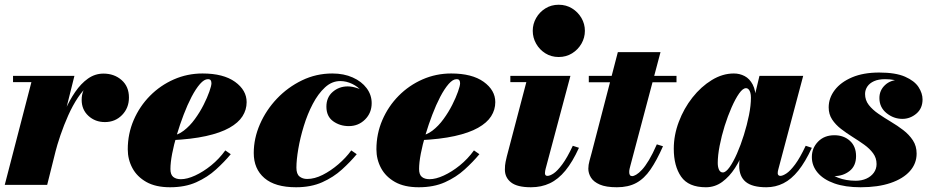

<svg xmlns="http://www.w3.org/2000/svg" viewBox="-20 -780 3932 810"><path d="M0 0 112.5 -433.5H35V-460H294L179 0ZM197 -133Q206.5 -175.5 220.5 -222Q234.5 -268.5 253.5 -312.2Q272.5 -356 297 -391.8Q321.5 -427.5 351.2 -448.5Q381 -469.5 416.5 -469.5Q462 -469.5 493 -442.2Q524 -415 524 -368.5Q524 -324.5 495 -294.8Q466 -265 422.5 -265Q381.5 -265 353 -291.2Q324.5 -317.5 324.5 -358.5Q324.5 -401 352.8 -426.8Q381 -452.5 424 -452.5Q467 -452.5 495 -431.2Q523 -410 523 -368.5L496.5 -369Q496.5 -406.5 474.2 -425.2Q452 -444 414 -444Q384.5 -444 358.2 -423.5Q332 -403 309.2 -369Q286.5 -335 268 -293.5Q249.5 -252 235.2 -210.2Q221 -168.5 212 -133Z M697.5 10Q637 10 597.5 -12.2Q558 -34.5 538.5 -71Q519 -107.5 519 -150Q519 -215.5 544 -273.5Q569 -331.5 612.8 -375.8Q656.5 -420 713.5 -445Q770.5 -470 834.5 -470Q922.5 -470 971.5 -434.8Q1020.5 -399.5 1020.5 -349Q1020.5 -317 1003 -289.5Q985.5 -262 947.8 -240.8Q910 -219.5 849.2 -206Q788.5 -192.5 701.5 -188.5V-207.5Q729.5 -209 755.2 -228.8Q781 -248.5 802.2 -277.8Q823.5 -307 839 -337.8Q854.5 -368.5 863.2 -393.5Q872 -418.5 872 -428.5Q872 -436.5 869 -441.2Q866 -446 857 -446Q841.5 -446 823.8 -425.8Q806 -405.5 788.2 -371.5Q770.5 -337.5 754.8 -296.2Q739 -255 726.2 -212.2Q713.5 -169.5 706.2 -131.5Q699 -93.5 699 -67Q699 -43 711 -33.5Q723 -24 743 -24Q769.5 -24 803.2 -39.5Q837 -55 870.8 -82.2Q904.5 -109.5 930.5 -145.5L953.5 -129.5Q926.5 -97 891 -64.8Q855.5 -32.5 808.2 -11.2Q761 10 697.5 10Z M1229 10Q1140.5 10 1095.5 -28.8Q1050.5 -67.5 1050.5 -134.5Q1050.5 -196 1076.5 -255.8Q1102.5 -315.5 1148.2 -363.8Q1194 -412 1254 -441Q1314 -470 1382 -470Q1430.5 -470 1468 -453.2Q1505.5 -436.5 1526.8 -408Q1548 -379.5 1548 -345Q1548 -303.5 1520 -275.8Q1492 -248 1451.5 -248Q1414 -248 1385.5 -268.5Q1357 -289 1357 -330Q1357 -369.5 1383.8 -392.5Q1410.5 -415.5 1447 -415.5Q1467 -415.5 1490.2 -407.2Q1513.5 -399 1530.2 -383.2Q1547 -367.5 1547 -345H1524.5Q1524.5 -372 1507.8 -393Q1491 -414 1466 -426Q1441 -438 1415.5 -438Q1380 -438 1351 -411.2Q1322 -384.5 1299.5 -341.5Q1277 -298.5 1261.8 -248.8Q1246.5 -199 1238.5 -152.2Q1230.5 -105.5 1230.5 -72.5Q1230.5 -46 1243.5 -35.5Q1256.5 -25 1276 -25Q1307 -25 1341.2 -42.2Q1375.5 -59.5 1407.5 -87Q1439.5 -114.5 1462 -145.5L1485 -129.5Q1458 -97 1422.5 -64.8Q1387 -32.5 1339.5 -11.2Q1292 10 1229 10Z M1746.5 10Q1686 10 1646.5 -12.2Q1607 -34.5 1587.5 -71Q1568 -107.5 1568 -150Q1568 -215.5 1593 -273.5Q1618 -331.5 1661.8 -375.8Q1705.5 -420 1762.5 -445Q1819.5 -470 1883.5 -470Q1971.5 -470 2020.5 -434.8Q2069.5 -399.5 2069.5 -349Q2069.5 -317 2052 -289.5Q2034.5 -262 1996.8 -240.8Q1959 -219.5 1898.2 -206Q1837.5 -192.5 1750.5 -188.5V-207.5Q1778.5 -209 1804.2 -228.8Q1830 -248.5 1851.2 -277.8Q1872.5 -307 1888 -337.8Q1903.5 -368.5 1912.2 -393.5Q1921 -418.5 1921 -428.5Q1921 -436.5 1918 -441.2Q1915 -446 1906 -446Q1890.5 -446 1872.8 -425.8Q1855 -405.5 1837.2 -371.5Q1819.5 -337.5 1803.8 -296.2Q1788 -255 1775.2 -212.2Q1762.5 -169.5 1755.2 -131.5Q1748 -93.5 1748 -67Q1748 -43 1760 -33.5Q1772 -24 1792 -24Q1818.5 -24 1852.2 -39.5Q1886 -55 1919.8 -82.2Q1953.5 -109.5 1979.5 -145.5L2002.5 -129.5Q1975.5 -97 1940 -64.8Q1904.5 -32.5 1857.2 -11.2Q1810 10 1746.5 10Z M2220 10Q2162 10 2136 -10.5Q2110 -31 2110 -64.5Q2110 -83.5 2113 -97.2Q2116 -111 2118 -119.5L2200.5 -433.5H2133V-460H2386.5L2282 -68.5Q2281 -64.5 2280 -59.5Q2279 -54.5 2279 -49.5Q2279 -44 2281.5 -41Q2284 -38 2289.5 -38Q2300 -38 2315.8 -48.5Q2331.5 -59 2352 -86.5Q2372.5 -114 2396.5 -165L2422.5 -156.5Q2395.5 -97 2365.2 -60.2Q2335 -23.5 2299.5 -6.8Q2264 10 2220 10ZM2337 -539.5Q2305.5 -539.5 2280.8 -555Q2256 -570.5 2241.8 -595.8Q2227.5 -621 2227.5 -650Q2227.5 -679 2241.8 -704Q2256 -729 2280.8 -744.5Q2305.5 -760 2337 -760Q2368.5 -760 2393.5 -744.5Q2418.5 -729 2433 -704Q2447.5 -679 2447.5 -650Q2447.5 -621 2433 -595.8Q2418.5 -570.5 2393.5 -555Q2368.5 -539.5 2337 -539.5Z M2582.5 10Q2536.5 10 2510.2 -1.5Q2484 -13 2473 -31Q2462 -49 2462 -68.5Q2462 -84 2467 -102Q2472 -120 2476 -135L2586.5 -560H2766.5L2639 -79.5Q2637.5 -74 2636 -67.5Q2634.5 -61 2634.5 -54Q2634.5 -37 2647 -37Q2653.5 -37 2664.2 -43.2Q2675 -49.5 2688.5 -64Q2702 -78.5 2717.8 -104.8Q2733.5 -131 2751 -171L2777 -163Q2750.5 -103 2724.2 -64.8Q2698 -26.5 2664.2 -8.2Q2630.5 10 2582.5 10ZM2464 -433V-460H2834V-433Z M2958 10Q2884.5 10 2853.5 -34.8Q2822.5 -79.5 2822.5 -152.5Q2822.5 -210 2843.8 -266.2Q2865 -322.5 2901.2 -368.5Q2937.5 -414.5 2982.8 -442.2Q3028 -470 3076 -470Q3100.5 -470 3121.5 -459Q3142.5 -448 3155.5 -423.2Q3168.5 -398.5 3168.5 -358.5Q3168.5 -343 3163.5 -310Q3158.5 -277 3148 -235.2Q3137.5 -193.5 3120.8 -150.5Q3104 -107.5 3080.8 -71.2Q3057.5 -35 3026.8 -12.5Q2996 10 2958 10ZM3029.5 -52.5Q3042 -52.5 3057.8 -74.5Q3073.5 -96.5 3089.2 -132.2Q3105 -168 3118.2 -210.5Q3131.5 -253 3139.8 -294.2Q3148 -335.5 3148 -368Q3148 -380 3145.5 -389Q3143 -398 3138.2 -403Q3133.5 -408 3127 -408Q3114 -408 3098.2 -385.8Q3082.5 -363.5 3066.5 -327.2Q3050.5 -291 3037.2 -248.8Q3024 -206.5 3016 -165.2Q3008 -124 3008 -92.5Q3008 -76 3013.2 -64.2Q3018.5 -52.5 3029.5 -52.5ZM3213 10Q3153.5 10 3126 -12.8Q3098.5 -35.5 3098.5 -81Q3098.5 -90.5 3099.2 -97.8Q3100 -105 3101 -110L3117 -183L3144 -264.5L3158.5 -353.5L3184 -460H3368.5L3263 -63.5Q3261 -56 3261 -49Q3261 -44.5 3263.8 -41.2Q3266.5 -38 3272 -38Q3282 -38 3298 -48.5Q3314 -59 3334.5 -86.5Q3355 -114 3379 -165L3405 -156.5Q3377.5 -97 3348 -60.2Q3318.5 -23.5 3285 -6.8Q3251.5 10 3213 10Z M3610.5 10Q3546 10 3500 -6.2Q3454 -22.5 3429.5 -51.5Q3405 -80.5 3405 -117.5Q3405 -155.5 3431.2 -182.5Q3457.5 -209.5 3500 -209.5Q3539.5 -209.5 3565.5 -186Q3591.5 -162.5 3591.5 -121.5Q3591.5 -80 3564 -58.5Q3536.5 -37 3499 -37Q3473.5 -37 3452.2 -49.8Q3431 -62.5 3418.5 -81Q3406 -99.5 3406 -117.5H3443Q3443 -88.5 3462.8 -65.8Q3482.5 -43 3516 -30.2Q3549.5 -17.5 3590 -17.5Q3615.5 -17.5 3635.2 -26.5Q3655 -35.5 3666.5 -51.5Q3678 -67.5 3678 -88Q3678 -113.5 3663.5 -133.2Q3649 -153 3626 -169.5Q3603 -186 3577 -202.2Q3551 -218.5 3528 -236.2Q3505 -254 3490.5 -276Q3476 -298 3476 -327Q3476 -366.5 3501.5 -400Q3527 -433.5 3574.8 -453.8Q3622.5 -474 3689 -474Q3758 -474 3798 -456.5Q3838 -439 3855 -412.8Q3872 -386.5 3872 -360.5Q3872 -322.5 3845.8 -300.5Q3819.5 -278.5 3787 -278.5Q3750 -278.5 3720 -302.8Q3690 -327 3690 -366.5Q3690 -399 3713.8 -421.2Q3737.5 -443.5 3777 -443.5Q3814.5 -443.5 3842.8 -420.8Q3871 -398 3871 -360.5H3839Q3839 -380 3824.2 -399.8Q3809.5 -419.5 3781.8 -432.8Q3754 -446 3714 -446Q3686 -446 3667.2 -437.5Q3648.5 -429 3639 -414.8Q3629.5 -400.5 3629.5 -383.5Q3629.5 -357.5 3645.2 -337.2Q3661 -317 3685.8 -300Q3710.5 -283 3738.2 -266.5Q3766 -250 3790.8 -231Q3815.5 -212 3831.2 -188Q3847 -164 3847 -132Q3847 -90 3818.5 -58Q3790 -26 3737 -8Q3684 10 3610.5 10Z"/></svg>

Font: Bodoni Moda 9pt Black
Style: Italic
Weight: 900
Italic angle: -13°
Designer: Owen Earl
Foundry: indestructible type
Version: Version 2.004